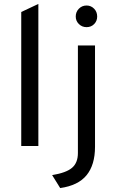

<svg xmlns="http://www.w3.org/2000/svg" viewBox="-20 -742 586 976"><path d="M88 0V-681L175 -722V0ZM286 214 245 148Q316.5 136.5 346.2 111Q376 85.5 376 36V-511H463V4Q463 96 420.2 148.5Q377.5 201 286 214ZM420 -604Q397 -604 381 -619.8Q365 -635.5 365 -658Q365 -681.5 381 -697.8Q397 -714 420 -714Q442.5 -714 458.2 -698Q474 -682 474 -658Q474 -635.5 458.8 -619.8Q443.5 -604 420 -604Z"/></svg>

Font: Overpass
Style: Regular
Weight: 400
Designer: Delve Withrington, Dave Bailey, Thomas Jockin
Foundry: Delve Fonts LLC
Version: Version 4.000